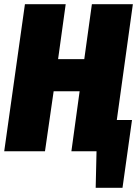

<svg xmlns="http://www.w3.org/2000/svg" viewBox="-21 -716 663 909"><path d="M608 -696 532 -148H604L559 173H432L436 0H317L356 -284H233L192 0H-1L97 -696H290L254 -436H378L414 -696Z"/></svg>

Font: Fira Sans Condensed Black
Style: Italic
Weight: 900
Width: 3
Italic angle: -8°
Designer: Carrois Corporate & Edenspiekermann AG
Foundry: Carrois Corporate GbR & Edenspiekermann AG
Version: Version 4.203